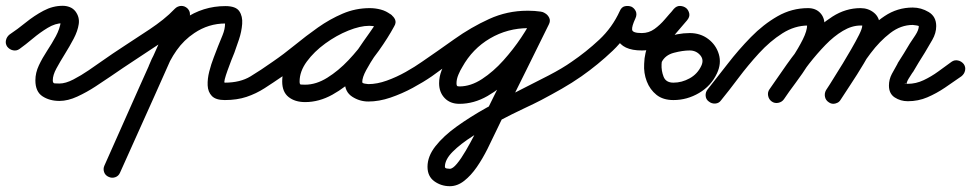

<svg xmlns="http://www.w3.org/2000/svg" viewBox="-50 -315 3348 662"><path d="M-25 -154Q-32 -164 -29.5 -176Q-27 -188 -17 -196Q10 -214 39 -237.5Q68 -261 100 -278Q132 -295 166 -295Q179 -295 190.5 -290.5Q202 -286 210 -276Q225 -256 221.5 -232Q218 -208 204 -181.5Q190 -155 173.5 -128.5Q157 -102 144.5 -79Q132 -56 132 -38Q132 -28 138.5 -27.5Q145 -27 155 -27Q176 -27 203 -41Q230 -55 255.5 -72.5Q281 -90 298 -102Q308 -109 320 -106.5Q332 -104 340 -94Q347 -84 344.5 -72Q342 -60 332 -52Q310 -37 279.5 -17Q249 3 216.5 18Q184 33 155 33Q121 33 96.5 17Q72 1 72 -38Q72 -64 84 -89.5Q96 -115 112.5 -140Q129 -165 142.5 -190Q156 -215 160 -241Q161 -245 164 -240Q167 -235 166 -235Q141 -235 114.5 -219Q88 -203 63 -182Q38 -161 17 -146Q7 -139 -5 -141.5Q-17 -144 -25 -154Z M290 -60Q283 -70 285.5 -82.5Q288 -95 298 -102Q339 -131 381.5 -158.5Q424 -186 466 -214Q490 -230 512 -247.5Q534 -265 553 -285Q562 -294 574.5 -294.5Q587 -295 596 -286Q605 -278 605 -265.5Q605 -253 597 -244Q575 -221 550.5 -201.5Q526 -182 500 -164Q458 -136 416 -108.5Q374 -81 332 -52Q322 -45 309.5 -47.5Q297 -50 290 -60ZM587 -292Q599 -287 603 -275.5Q607 -264 602 -252Q543 -119 483.5 14Q424 147 364 280Q359 292 347.5 296Q336 300 325 295Q313 290 309 278.5Q305 267 310 256Q369 123 428.5 -10.5Q488 -144 548 -277Q553 -288 564.5 -292.5Q576 -297 587 -292ZM480 -49Q469 -53 464 -64.5Q459 -76 463 -88Q482 -136 512.5 -178.5Q543 -221 586 -250Q650 -294 727 -294Q763 -294 775 -276.5Q787 -259 785 -232.5Q783 -206 774 -179Q765 -152 758 -133Q754 -124 747.5 -107Q741 -90 734.5 -72Q728 -54 725 -42Q722 -30 725 -30Q778 -30 813.5 -51.5Q849 -73 890 -102Q900 -109 912 -106.5Q924 -104 932 -94Q939 -84 936.5 -72Q934 -60 924 -52Q892 -30 862.5 -11Q833 8 800 19Q767 30 725 30Q694 30 680.5 16Q667 2 666 -20.5Q665 -43 671.5 -68.5Q678 -94 687 -117Q696 -140 702 -156Q709 -173 717.5 -194Q726 -215 726 -234Q726 -241 728.5 -237.5Q731 -234 727 -234Q669 -234 620 -201Q584 -177 559 -141.5Q534 -106 519 -66Q515 -55 503.5 -50Q492 -45 480 -49Z M890 -102Q928 -128 966.5 -159.5Q1005 -191 1046 -220Q1087 -249 1131.5 -268Q1176 -287 1225 -287Q1244 -287 1263 -282Q1282 -277 1297 -265Q1309 -257 1310 -245.5Q1311 -234 1305 -225Q1299 -216 1288 -212Q1277 -208 1265 -215Q1246 -226 1223 -226Q1192 -226 1151 -209.5Q1110 -193 1071.5 -165Q1033 -137 1008 -103Q983 -69 983 -34Q983 -24 987 -23.5Q991 -23 1002 -23Q1040 -23 1078.5 -47Q1117 -71 1151.5 -107.5Q1186 -144 1213 -183Q1240 -222 1257 -252Q1264 -266 1276 -268Q1288 -270 1297 -264Q1307 -259 1312 -248Q1317 -237 1309 -224Q1300 -206 1282 -180.5Q1264 -155 1245 -126.5Q1226 -98 1212.5 -73Q1199 -48 1199 -32Q1199 -28 1208.5 -26.5Q1218 -25 1220 -25Q1250 -25 1283.5 -37Q1317 -49 1349 -67Q1381 -85 1405 -102Q1415 -109 1427 -106.5Q1439 -104 1447 -94Q1454 -84 1451.5 -72Q1449 -60 1439 -52Q1410 -32 1373 -12Q1336 8 1296.5 21.5Q1257 35 1220 35Q1190 35 1164.5 18.5Q1139 2 1139 -32Q1139 -59 1152 -87.5Q1165 -116 1184.5 -145Q1204 -174 1223.5 -201Q1243 -228 1257 -252Q1264 -266 1276 -268Q1288 -270 1297 -264Q1307 -259 1312 -248Q1317 -237 1309 -224Q1288 -185 1256 -140Q1224 -95 1183 -54.5Q1142 -14 1096 11.5Q1050 37 1002 37Q967 37 945 19.5Q923 2 923 -34Q923 -72 942.5 -108.5Q962 -145 994.5 -177Q1027 -209 1066.5 -233.5Q1106 -258 1147 -272Q1188 -286 1223 -286Q1262 -286 1295 -267Q1307 -260 1308 -248Q1309 -236 1303 -226Q1297 -217 1285.5 -212.5Q1274 -208 1263 -217Q1254 -222 1244 -224.5Q1234 -227 1225 -227Q1183 -227 1143 -208.5Q1103 -190 1065.5 -162.5Q1028 -135 992.5 -105Q957 -75 924 -52Q914 -45 901.5 -47.5Q889 -50 882 -60Q875 -70 877.5 -82.5Q880 -95 890 -102Z M1405 -102Q1459 -139 1516.5 -180Q1574 -221 1636.5 -249.5Q1699 -278 1768 -278Q1780 -278 1791 -277Q1802 -276 1814 -275Q1828 -273 1834.5 -262.5Q1841 -252 1839 -241Q1838 -230 1829 -221.5Q1820 -213 1806 -215Q1789 -218 1772 -218Q1700 -218 1639.5 -182.5Q1579 -147 1544 -84Q1537 -73 1530.5 -57.5Q1524 -42 1524 -28Q1524 -22 1525.5 -19.5Q1527 -17 1534 -17Q1573 -17 1612 -42.5Q1651 -68 1685.5 -106.5Q1720 -145 1747 -185.5Q1774 -226 1788 -256Q1795 -270 1806.5 -272.5Q1818 -275 1828 -270Q1838 -265 1843.5 -254Q1849 -243 1842 -230Q1804 -152 1765.5 -75Q1727 2 1689 79Q1689 79 1689 79.5Q1689 80 1689 80Q1689 80 1688.5 80Q1688 80 1688 80Q1677 102 1662.5 133Q1648 164 1631 198Q1614 232 1594 261Q1574 290 1550.5 308.5Q1527 327 1501 327Q1471 327 1447.5 310Q1424 293 1424 260Q1424 224 1451.5 189Q1479 154 1525 121Q1571 88 1626.5 57Q1682 26 1738 -2Q1794 -30 1842 -55Q1890 -80 1921 -102Q1931 -109 1943 -106.5Q1955 -104 1963 -94Q1970 -84 1967.5 -72Q1965 -60 1955 -52Q1922 -29 1887 -9Q1852 11 1816 30Q1795 41 1755.5 59.5Q1716 78 1669.5 102.5Q1623 127 1580.5 154Q1538 181 1511 208Q1484 235 1484 260Q1484 265 1491 266Q1498 267 1501 267Q1511 267 1525.5 249.5Q1540 232 1556 204.5Q1572 177 1587.5 147Q1603 117 1615.5 91Q1628 65 1636 52Q1636 52 1635.5 52Q1635 52 1635 52Q1635 52 1635 52.5Q1635 53 1635 53Q1673 -25 1711.5 -102Q1750 -179 1788 -256Q1795 -270 1806.5 -272.5Q1818 -275 1828 -270Q1838 -265 1843.5 -254Q1849 -243 1842 -230Q1823 -190 1791.5 -143Q1760 -96 1719 -53.5Q1678 -11 1631 16Q1584 43 1534 43Q1502 43 1483 23Q1464 3 1464 -28Q1464 -50 1472.5 -72Q1481 -94 1491 -113Q1534 -191 1609 -234.5Q1684 -278 1772 -278Q1793 -278 1814 -275Q1829 -273 1835 -262.5Q1841 -252 1840 -241Q1838 -230 1829.5 -221.5Q1821 -213 1806 -215Q1797 -216 1787.5 -217Q1778 -218 1768 -218Q1722 -218 1678.5 -202Q1635 -186 1594 -160.5Q1553 -135 1514 -106.5Q1475 -78 1439 -52Q1429 -45 1417 -47.5Q1405 -50 1397 -60Q1390 -70 1392.5 -82Q1395 -94 1405 -102Z M1913 -60Q1906 -70 1908.5 -82.5Q1911 -95 1921 -102Q1971 -136 2016 -178Q2061 -220 2087 -277Q2093 -290 2104.5 -293Q2116 -296 2126 -291Q2137 -286 2142 -275.5Q2147 -265 2141 -252Q2128 -224 2129.5 -212.5Q2131 -201 2163 -201Q2163 -201 2163 -201Q2163 -201 2163 -201Q2163 -201 2163 -201Q2163 -201 2163 -201Q2187 -201 2206.5 -215Q2226 -229 2242.5 -248.5Q2259 -268 2274 -284Q2283 -295 2295 -294.5Q2307 -294 2316 -287Q2324 -280 2326.5 -268.5Q2329 -257 2319 -245Q2300 -223 2280 -199.5Q2260 -176 2246 -149.5Q2232 -123 2231 -93Q2231 -93 2231 -93Q2231 -93 2231 -93Q2231 -93 2231 -93Q2231 -93 2231 -93Q2230 -71 2238 -50.5Q2246 -30 2272 -30Q2301 -30 2328 -45Q2355 -60 2368 -88Q2378 -109 2364 -125Q2350 -141 2328 -141Q2328 -141 2328 -141Q2328 -141 2328 -141Q2328 -141 2328 -141Q2328 -141 2328 -141Q2304 -141 2273.5 -133Q2243 -125 2231 -100Q2226 -89 2214 -85Q2202 -81 2191 -86Q2180 -91 2176 -103Q2172 -115 2177 -126Q2197 -168 2241.5 -184.5Q2286 -201 2328 -201Q2328 -201 2328 -201Q2328 -201 2328 -201Q2328 -201 2328 -201Q2328 -201 2328 -201Q2365 -201 2392 -180.5Q2419 -160 2428.5 -128Q2438 -96 2422 -62Q2402 -19 2360.5 5.5Q2319 30 2272 30Q2236 30 2213.5 12Q2191 -6 2180 -34.5Q2169 -63 2171 -95Q2171 -95 2171 -95Q2171 -95 2171 -95Q2171 -95 2171 -95Q2171 -95 2171 -95Q2172 -134 2188 -166.5Q2204 -199 2227 -227.5Q2250 -256 2273 -284Q2283 -295 2294.5 -294.5Q2306 -294 2315 -287Q2324 -279 2326 -267.5Q2328 -256 2318 -245Q2297 -221 2274.5 -197Q2252 -173 2225 -157Q2198 -141 2163 -141Q2163 -141 2163 -141Q2163 -141 2163 -141Q2163 -141 2163 -141Q2163 -141 2163 -141Q2096 -141 2078 -181Q2060 -221 2087 -277Q2093 -291 2104.5 -293.5Q2116 -296 2127 -292Q2137 -287 2142 -276.5Q2147 -266 2141 -252Q2113 -188 2062.5 -140Q2012 -92 1955 -52Q1945 -45 1932.5 -47.5Q1920 -50 1913 -60Z M2390 -7Q2422 -47 2459 -95Q2496 -143 2539 -187Q2582 -231 2631 -259Q2680 -287 2736 -287Q2762 -287 2777.5 -271Q2793 -255 2793 -229Q2793 -201 2777.5 -166.5Q2762 -132 2739.5 -96.5Q2717 -61 2693 -29Q2669 3 2653 27Q2646 37 2633.5 39.5Q2621 42 2611 35Q2601 28 2598.5 15.5Q2596 3 2603 -7Q2617 -26 2638.5 -55Q2660 -84 2681.5 -116.5Q2703 -149 2718 -179Q2733 -209 2733 -229Q2733 -234 2735.5 -230.5Q2738 -227 2736 -227Q2690 -227 2647.5 -200Q2605 -173 2567 -131.5Q2529 -90 2496 -46Q2463 -2 2436 31Q2429 41 2416.5 42Q2404 43 2394 35Q2384 28 2383 15.5Q2382 3 2390 -7ZM2611 35Q2601 28 2598.5 15.5Q2596 3 2603 -7Q2629 -45 2662.5 -92.5Q2696 -140 2735.5 -184.5Q2775 -229 2820.5 -258Q2866 -287 2917 -287Q2944 -287 2963.5 -271Q2983 -255 2983 -227Q2983 -204 2967 -169Q2951 -134 2928 -95.5Q2905 -57 2883 -24Q2861 9 2849 28Q2843 39 2831 41.5Q2819 44 2808 38Q2797 31 2794.5 19Q2792 7 2798 -4Q2804 -13 2818.5 -35.5Q2833 -58 2850.5 -87Q2868 -116 2884.5 -144.5Q2901 -173 2912 -195Q2923 -217 2923 -227Q2923 -227 2917 -227Q2887 -227 2856 -208.5Q2825 -190 2796 -160Q2767 -130 2740 -95.5Q2713 -61 2691 -28.5Q2669 4 2653 27Q2646 37 2633.5 39.5Q2621 42 2611 35ZM2808 38Q2797 31 2794.5 19Q2792 7 2798 -3Q2823 -43 2853 -91.5Q2883 -140 2919.5 -185Q2956 -230 3000 -259.5Q3044 -289 3097 -289Q3126 -289 3152 -273.5Q3178 -258 3178 -225Q3178 -201 3164.5 -177.5Q3151 -154 3139 -134Q3139 -134 3139 -134Q3139 -134 3139 -134Q3139 -134 3139 -134Q3139 -134 3139 -134Q3128 -117 3117.5 -99.5Q3107 -82 3097 -65Q3097 -65 3097 -65Q3097 -65 3097 -66Q3097 -66 3097 -66Q3097 -66 3097 -66Q3091 -57 3083 -44Q3075 -31 3075 -20Q3075 -20 3075 -20Q3074 -29 3070 -27.5Q3066 -26 3080 -26Q3108 -26 3134.5 -38.5Q3161 -51 3185 -68.5Q3209 -86 3231 -102Q3241 -109 3253 -106.5Q3265 -104 3273 -94Q3280 -84 3277.5 -72Q3275 -60 3265 -52Q3238 -33 3208.5 -13Q3179 7 3147.5 20.5Q3116 34 3080 34Q3055 34 3035 21Q3015 8 3015 -20Q3015 -41 3025 -60Q3035 -79 3045 -96Q3045 -96 3045 -96Q3045 -96 3045 -97Q3045 -97 3045 -97Q3045 -97 3045 -97Q3056 -114 3066.5 -131Q3077 -148 3087 -165Q3087 -165 3087 -165Q3087 -165 3087 -165Q3087 -165 3087 -165Q3087 -165 3087 -165Q3094 -175 3106 -193.5Q3118 -212 3118 -225Q3118 -226 3109 -227.5Q3100 -229 3097 -229Q3056 -229 3019.5 -201Q2983 -173 2951.5 -131Q2920 -89 2894 -45.5Q2868 -2 2849 28Q2842 39 2830 42Q2818 45 2808 38Z"/></svg>

Font: FRB American Cursive Guidelines Arrows
Style: Bold Italic
Weight: 700
Italic angle: -25°
Version: Version 2.0;Modular Font Editor K font №1